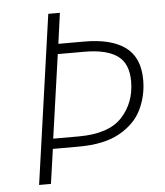

<svg xmlns="http://www.w3.org/2000/svg" viewBox="-50 -729 666 774"><g transform="rotate(-5 282.5 -342.0)"><path d="M532 -385Q532 -322 505.5 -266.5Q479 -211 416 -175.5Q353 -140 249 -140H145L125 0H77L174 -684H221L204 -560H309Q418 -560 475 -518Q532 -476 532 -385ZM483 -384Q483 -457 438.5 -488Q394 -519 306 -519H198L150 -181H253Q375 -181 429 -239.5Q483 -298 483 -384Z"/></g></svg>

Font: Fira Sans ExtraLight
Style: Italic
Weight: 275
Italic angle: -8°
Designer: Carrois Corporate & Edenspiekermann AG
Foundry: Carrois Corporate GbR & Edenspiekermann AG
Version: Version 4.203